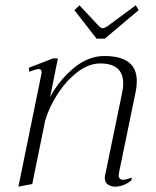

<svg xmlns="http://www.w3.org/2000/svg" viewBox="-20 -690 586 720"><path d="M342 -545 259 -652 278 -670 352 -591Q360 -584 367 -584Q370 -584 382 -591L489 -670L500 -652L373 -545ZM493 -386Q493 -366 489 -347L427 -46L425 -33Q425 -16 442 -16Q453 -16 475 -24L472 -13Q459 -2 442.5 4Q426 10 412 10Q396 10 384.5 2Q373 -6 373 -22Q373 -29 374 -32L438 -342Q442 -359 442 -377Q442 -452 356 -452Q312 -452 269.5 -419Q227 -386 195 -336Q163 -286 149 -236L101 0L49 10L136 -416V-420Q136 -431 125 -431Q115 -431 90 -421L88 -436L179 -471H197L168 -326Q200 -387 255 -433.5Q310 -480 371 -480Q493 -480 493 -386Z"/></svg>

Font: Taviraj ExtraLight
Style: Italic
Weight: 275
Italic angle: -12°
Designer: Katatrad Team
Foundry: CadsonDemak
Version: Version 1.001